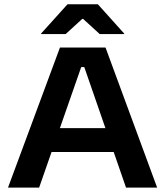

<svg xmlns="http://www.w3.org/2000/svg" viewBox="-20 -856 754 876"><path d="M16.5 0 253.5 -639H461.5L697 0H555L364.5 -550H350.5L158.5 0ZM183.5 -162.5V-271.5H529.5V-162.5ZM288 -836.5H426.5L546.5 -703V-700.5H435L359.5 -769.5H355L279.5 -700.5H167.5V-703Z"/></svg>

Font: AnekLatin_SemiExpandedSemiBold
Style: Regular
Weight: 600
Width: 6
Designer: Yesha Goshar
Foundry: Ek Type
Version: Version 1.003